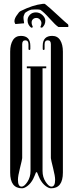

<svg xmlns="http://www.w3.org/2000/svg" viewBox="-20 -1006 395 1038"><path d="M210 -82Q210 -48 227 -22.5Q244 3 258 3Q278 3 278 -34Q278 -54 267 -97.5Q256 -141 255 -151V-767Q255 -788 238 -788Q221 -788 221 -766V-741Q221 -738 218.5 -736.5Q216 -735 213.5 -736.5Q211 -738 211 -741V-758Q211 -812 262 -812Q291 -812 305.5 -788.5Q320 -765 320 -727V-73Q320 12 256 12Q243 12 226 -1Q209 -14 196 -38Q192 -45 187 -58Q182 -71 181 -73L179 -74Q177 -75 177 -76L174 -73Q173 -71 168 -58Q163 -45 159 -38Q146 -14 129 -1Q112 12 99 12Q35 12 35 -73V-727Q35 -765 49.5 -788.5Q64 -812 93 -812Q144 -812 144 -758V-741Q144 -738 141.5 -736.5Q139 -735 136.5 -736.5Q134 -738 134 -741V-766Q134 -788 117 -788Q100 -788 100 -767V-151Q99 -141 88 -97.5Q77 -54 77 -34Q77 3 97 3Q111 3 128 -22.5Q145 -48 145 -82V-637H125V-647H230V-637H210ZM63 -876Q58 -884 58 -891Q58 -908 75 -929Q82 -941 91 -946Q157 -979 210 -985Q221 -987 225 -983Q246 -967 291.5 -924.5Q337 -882 348 -874Q351 -868 349 -860H296Q281 -869 249 -905Q217 -941 198 -953Q193 -955 173 -955Q157 -955 151 -954Q135 -951 115 -936Q108 -922 107 -915Q106 -907 110 -884V-880ZM198 -859Q204 -871 204 -881Q204 -891 196 -900Q188 -909 177 -909Q165 -909 158 -902Q151 -895 151 -885Q151 -873 158 -859L149 -856Q129 -872 129 -896Q129 -913 141.5 -926Q154 -939 174 -939Q194 -939 209.5 -924.5Q225 -910 225 -894Q225 -871 207 -856Z"/></svg>

Font: Cathisma Unicode
Style: Normal
Weight: 400
Version: Version 1.0